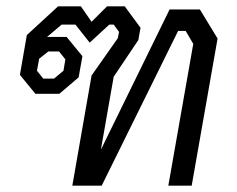

<svg xmlns="http://www.w3.org/2000/svg" viewBox="-20 -588 751 608"><path d="M270 -349 353 -467 357 -487 340 -510H326L264 -453L219 -510H175L129 -471H191L241 -410L229 -343L168 -291H92L43 -351L65 -477L164 -568H236L270 -519L319 -568H375L425 -500L418 -461L340 -345L300 -117H301L517 -558H613L669 -466L587 0H513L592 -449L568 -490H544L302 0H209ZM151 -339 181 -364 187 -400 167 -425H133L104 -402L97 -364L117 -339Z"/></svg>

Font: Chakra Petch
Style: Italic
Weight: 400
Italic angle: -10°
Designer: Katatrad Aksorn Co.,Ltd.
Foundry: Cadson Demak Co.,Ltd.
Version: Version 1.000; ttfautohint (v1.6)